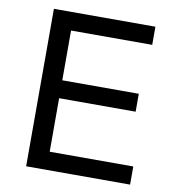

<svg xmlns="http://www.w3.org/2000/svg" viewBox="-80 -783 779 855"><g transform="rotate(10 309.0 -356.0)"><path d="M187 -630V-405H533V-324H187V-82H565V0H95V-712H554V-630Z"/></g></svg>

Font: CST
Style: Regular
Weight: 400
Version: Version 1.00